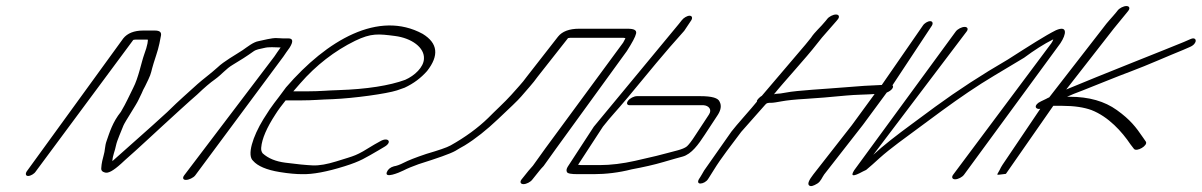

<svg xmlns="http://www.w3.org/2000/svg" viewBox="-20 -578 3975 635"><path d="M73 4C81 4 93.4 -3 98.3 -11L420.8 -446C425 -447 427.4 -447 429.8 -447H468.2C469.4 -447 469.4 -443 467.7 -434C466 -425 462.5 -413 456.6 -397C447.3 -371 438.1 -321 420.4 -287C405.1 -257 399.2 -241 379.7 -208C352.3 -174 342.4 -140 332.6 -112C326.3 -95 327.9 -80 322.5 -63C320.1 -54 315.7 -39 314.8 -21C314.3 -14 318.4 -10 325.4 -8C336.9 -3 354.4 -13 381 -37C381.6 -38 397.3 -52 428.7 -80C455.3 -104 488.5 -135 515.7 -160C535.1 -178 612.8 -249 631.8 -265C656.8 -289 675.9 -305 690.2 -315C715.2 -333 726.5 -350 750.3 -364C772.4 -377 797.5 -393 818.3 -408C828.1 -415 839.6 -416 852.1 -419C870.6 -424 888.1 -421 908.1 -421C900.7 -410 892.7 -400 887.3 -391L589.1 2C583.1 10 585 17 594.8 17C604.5 17 619.7 10 625.7 2L917.3 -391C922.7 -400 930.2 -409 937.6 -420C950.9 -441 948.9 -451 933.9 -451H915.9C909.9 -451 903.4 -452 895.4 -452C878.9 -453 850.9 -445 835.4 -442C817.5 -439 798.4 -423 782.3 -412C756.6 -395 721.4 -376 699.4 -355C678.6 -336 648.8 -314 633.3 -300C596.4 -266 578.5 -252 532.7 -207C462.9 -143 430.8 -116 351.6 -45C352.7 -65 359.9 -77 363.9 -98C366.9 -113 381.8 -146 388.3 -163C394.3 -177 431.7 -233 438.2 -248L448.8 -270C451.7 -277 455.2 -285 460 -293L470.6 -315C481.2 -337 479.9 -343 488.1 -369C502.1 -413 504.5 -417 512.5 -461C514.2 -472 507.5 -477 491.9 -477H453.5C423.5 -477 401.4 -468 387.7 -451L68.3 -11C63.4 -3 65 4 73 4Z M950.1 -276C953.7 -280 960.8 -288 972.7 -302C1024.9 -362 1086.9 -410 1154.4 -443C1208.2 -469 1231.6 -466 1286.3 -459C1341 -452 1384.8 -421 1382.1 -383C1380.8 -356 1352 -328 1320.1 -314C1268.5 -295 1193.1 -283 1100.1 -280C1063.5 -279 1037.7 -276 1000.5 -276ZM924.7 -246H976.8C1015.2 -246 1042.2 -249 1080 -250C1151.3 -253 1258.6 -268 1292.7 -279L1318.3 -288C1348.2 -302 1372 -320 1392.4 -343C1432.5 -394 1428.7 -435 1377.9 -466C1232.7 -545 1061.4 -446 925.9 -289C887.8 -236 885.3 -239 851.2 -184C815.6 -126 796.1 -64 817.2 -46C831.9 -29 861.5 -16 905 -9C934.6 -4 961 -2 979 -2C1014.4 -1 1061.7 -10 1119.1 -28C1173.6 -45 1188.5 -56 1232.1 -81L1250.6 -92C1279.2 -108 1263.5 -126 1237.8 -111L1218.1 -100C1153.7 -60 1157.8 -65 1091.4 -44C1062.1 -35 1036.3 -30 1014.1 -31C991.9 -32 961.3 -35 923.3 -40C892.3 -44 867.2 -54 848.6 -71C845 -76 843 -82 843.9 -90C846.2 -119 862.4 -156 891.1 -200C900.5 -215 911.9 -230 924.7 -246Z M1740.5 16 1763.7 -13C1767.8 -18 1772 -23 1777.9 -29L1819.4 -87L2053.1 -409C2070.9 -437 2081.3 -456 2083.7 -467C2086.1 -478 2077.6 -483 2055.6 -483H1895.1C1862.7 -483 1839.3 -474 1825.7 -457L1721.9 -324C1707.1 -303 1689.8 -286 1670.8 -264C1649.4 -240 1616.1 -210 1594.7 -188C1560.8 -155 1518.5 -124 1470.1 -97C1457.6 -90 1430.7 -81 1390 -69C1354.1 -57 1329.2 -47 1315.8 -40C1302.3 -33 1290.4 -29 1282.9 -28C1271.4 -25 1262.9 -18 1259.5 -9C1250.7 13 1298 -6 1314 -14C1327.4 -21 1344.9 -28 1364.3 -35C1427.3 -55 1468 -69 1485.9 -79C1496.6 -85 1506.8 -92 1516.9 -97C1552.7 -119 1589.1 -148 1627.1 -184C1665.2 -220 1692 -245 1703.9 -259C1724.1 -283 1742.5 -302 1757.9 -324L1858.7 -452C1862.9 -453 1867.7 -453 1871.3 -453H2035.8C2040.8 -453 2044.8 -453 2048.3 -452C2047.8 -449 2044.4 -444 2040.9 -437L1783.4 -87L1742.5 -30C1736 -23 1731.8 -18 1727.7 -13L1704.5 16C1698.6 24 1701.7 31 1711.3 31C1720.9 31 1734.6 24 1740.5 16Z M2057.2 -245C2051.3 -237 2053.1 -230 2062.7 -230H2275.9H2306.9C2323.4 -229 2336 -216 2324.6 -199L2280.6 -132C2267.3 -111 2257.4 -99 2251.9 -94C2238.7 -83 2208.1 -78 2187.8 -72C2174.6 -68 2138.1 -59 2080 -46C2039.9 -37 1999.7 -32 1963.4 -32H1911.4C1903.4 -32 1896.4 -32 1891.9 -33L1974 -159C2003 -196 2014.9 -206 2056.5 -256C2123.6 -337 2177 -403 2242.9 -476L2266.3 -511C2271.2 -519 2268.7 -526 2260.7 -526C2252.7 -526 2240.7 -519 2234.8 -511L2225.3 -499L1943.9 -159L1857.9 -27C1853.5 -20 1852.5 -14 1855 -9C1857.6 -4 1868.6 -2 1891.6 -2H1943.6C1983.2 -2 2026.9 -7 2069.4 -18C2107.2 -25 2143.1 -33 2173.6 -42C2204.1 -51 2225.7 -57 2237.1 -60C2267.1 -68 2290.4 -101 2310.6 -132L2354.6 -199C2364.5 -215 2366.4 -229 2360.3 -241C2355.7 -254 2334.7 -260 2295.7 -260H2086.5C2076.9 -260 2063.1 -253 2057.2 -245Z M2715.6 -515 2710.8 -509C2693 -487 2675.1 -473 2662.1 -453L2644.3 -431L2499.5 -261C2494.1 -258 2490.5 -254 2487.5 -251C2484.6 -248 2482.8 -245 2483.4 -242C2468.6 -223 2413.3 -162 2399.2 -143L2308.7 -14C2303.3 -5 2299.8 2 2296.4 7L2291.9 14C2286.5 23 2288.5 29 2296.5 29C2304.5 29 2316.5 23 2321.9 14L2326.4 7C2329.8 2 2334.8 -6 2340.2 -15C2365.9 -57 2399.6 -99 2431.5 -142L2511.1 -232C2515.9 -238 2520.7 -238 2530.3 -238C2537.5 -238 2549.4 -240 2565.6 -243C2581.8 -246 2608.8 -249 2644.7 -251C2680.7 -253 2725.1 -257 2778.4 -262C2809 -265 2845 -265 2872.6 -267L2797.3 -164L2669.8 -1C2655 18 2650.3 30 2655.7 35C2661.2 40 2670.1 37 2683.3 29C2694.6 22 2699.3 8 2705.8 -1L2833.9 -165L2912.8 -272C2928.3 -278 2937.8 -290 2931.7 -296L3061.9 -493C3066.8 -501 3064.3 -508 3056.3 -508C3048.3 -508 3036.8 -501 3031.9 -493L2896.3 -297C2850.7 -295 2829.8 -294 2771.6 -289C2713.4 -284 2614.5 -279 2580.4 -272C2565.4 -269 2555.2 -268 2550.4 -268C2545.6 -268 2541.4 -267 2539.6 -266C2568.1 -302 2648.9 -390 2680.3 -431L2698.7 -454L2746.8 -509L2751.6 -515C2757.5 -523 2754.4 -530 2744.8 -530C2735.2 -530 2721.5 -523 2715.6 -515Z M3141.1 -474 2805.1 -15C2791.8 6 2801.3 7 2834.1 -11C2838.1 -13 2842.1 -15 2844.6 -16C2858 -27 2872.4 -40 2888.8 -55C2926.8 -89 2973.9 -122 3021 -157L3095.5 -212C3154.5 -255 3211.2 -294 3268.4 -328C3325.7 -362 3357.4 -381 3366.9 -387C3400.7 -412 3431.6 -432 3463.5 -448C3463 -445 3460.5 -440 3457.1 -435L3132.2 0C3126.3 8 3129.3 15 3138.9 15C3148.5 15 3162.3 8 3168.2 0L3487.1 -435C3506.9 -465 3511.6 -495 3472.3 -478C3436.4 -460 3386.6 -428 3313 -381C3227 -331 3147.1 -279 3073.2 -225L2998.7 -170C2945.6 -131 2901.5 -97 2868.2 -66L3177.1 -474C3183.1 -482 3180 -489 3170.4 -489C3160.8 -489 3147.1 -482 3141.1 -474Z M3676.1 -543 3671.4 -537C3657.7 -520 3644.6 -508 3626.3 -483L3450.1 -256C3447.1 -255 3443.5 -253 3439.9 -251L3423.2 -243C3397.1 -231 3403.1 -215 3420.4 -218L3295.6 -33C3292.1 -28 3289.1 -22 3285.7 -15L3277.8 -1L3282.3 0L3306.8 -3L3463.5 -228H3493.5C3533.1 -228 3565 -223 3589.7 -214C3646.3 -192 3691.1 -142 3718.5 -101L3730 -86C3738.5 -74 3778.5 -97 3769.4 -110L3759.7 -124C3737.2 -157 3718.4 -182 3673.7 -214C3633.2 -243 3582.1 -258 3517.3 -258H3508.9C3522 -264 3539.4 -271 3560.9 -279C3604.5 -296 3674.5 -325 3720.5 -342C3774.3 -362 3845.8 -394 3893.2 -413L3916.1 -423C3941.5 -434 3939.3 -458 3917.9 -449L3895 -439C3852.1 -421 3613.3 -327 3506.3 -282L3664 -484L3707.4 -537L3712.1 -543C3718 -551 3715 -558 3705.4 -558C3695.8 -558 3682 -551 3676.1 -543Z"/></svg>

Font: MewTooHand
Style: UltimateItaWide
Weight: 400
Designer: Mew Too, Robert Jablonski
Version: Version 0.77